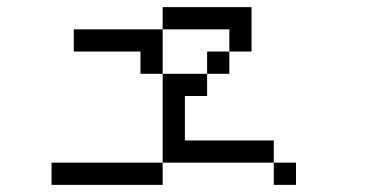

<svg xmlns="http://www.w3.org/2000/svg" viewBox="-20 -645 1040 540"><path d="M812.5 -125V-187.5H750V-125ZM437.5 -187.5H125V-125H437.5ZM437.5 -187.5H750V-250H500Q500 -250 500 -375H562.5V-437.5H437.5Q437.5 -437.5 437.5 -187.5ZM437.5 -437.5Q437.5 -437.5 437.5 -562.5H187.5V-500H375V-437.5ZM562.5 -437.5H625V-500H562.5ZM625 -500H687.5Q687.5 -500 687.5 -625H437.5V-562.5H625Z"/></svg>

Font: Unifont
Style: Regular
Weight: 500
Version: Version 13.0.05